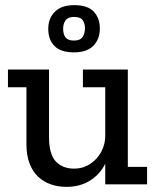

<svg xmlns="http://www.w3.org/2000/svg" viewBox="-20 -718 609 748"><path d="M369 -607Q369 -566 344 -540Q319 -514 268 -514Q217 -514 192.5 -538.5Q168 -563 168 -606Q168 -647 194 -672.5Q220 -698 269 -698Q322 -698 345.5 -672.5Q369 -647 369 -607ZM311 -609Q311 -626 302.5 -639Q294 -652 268 -652Q245 -652 235.5 -639Q226 -626 226 -606Q226 -584 235.5 -572Q245 -560 268 -560Q292 -560 301.5 -573.5Q311 -587 311 -609ZM390 0V-80Q369 -38 330 -14Q291 10 239 10Q206 10 177.5 0Q149 -10 128 -30Q107 -50 95 -81.5Q83 -113 83 -156V-378H11V-447H171V-185Q171 -117 197.5 -89Q224 -61 269 -61Q296 -61 318 -72Q340 -83 356 -100.5Q372 -118 381 -141Q390 -164 390 -188V-378H303V-447H478V-68H553V0Z"/></svg>

Font: Zilla Slab Medium
Style: Regular
Weight: 500
Designer: Typotheque.com
Foundry: Typotheque type foundry
Version: Version 1.1; 2017